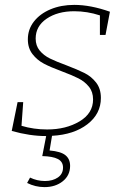

<svg xmlns="http://www.w3.org/2000/svg" viewBox="-20 -550 513 786"><path d="M412 -407H389V-487Q337 -504 284 -504Q216 -504 171 -473.5Q126 -443 126 -392Q126 -363 142.5 -343Q159 -323 184.5 -310.5Q210 -298 251 -283Q298 -265 326 -251Q354 -237 373.5 -212Q393 -187 393 -149Q393 -84 338 -41.5Q283 1 193 6L183 66Q229 70 248 85.5Q267 101 267 129Q267 168 237 192Q207 216 162 216Q125 216 91 199L103 177Q132 191 164 191Q196 191 217 176.5Q238 162 238 136Q238 112 217 101Q196 90 153 89L169 7Q102 7 28 -14L52 -132H75L68 -35Q118 -20 173 -20Q250 -20 305.5 -53Q361 -86 361 -143Q361 -174 344 -195Q327 -216 301.5 -229Q276 -242 233 -258Q187 -275 159.5 -289.5Q132 -304 113 -328.5Q94 -353 94 -389Q94 -430 119 -462Q144 -494 187 -512Q230 -530 284 -530Q351 -530 430 -502Z"/></svg>

Font: Bitter Pro ExtraLight
Style: Italic
Weight: 275
Italic angle: -9°
Designer: Sol Matas, and Bitter project Authors
Foundry: Sol Matas
Version: Version 1.010